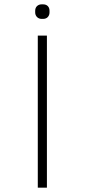

<svg xmlns="http://www.w3.org/2000/svg" viewBox="-20 -864 390 884"><path d="M154 -700H196V0H154ZM142 -807V-814Q142 -828 150.5 -836Q159 -844 172 -844H178Q192 -844 200 -836Q208 -828 208 -814V-807Q208 -794 200 -785.5Q192 -777 178 -777H172Q159 -777 150.5 -785.5Q142 -794 142 -807Z"/></svg>

Font: Krub ExtraLight
Style: Regular
Weight: 275
Designer: Ekaluck Peanpanawate
Foundry: Cadson Demak Co.,Ltd.
Version: Version 1.000; ttfautohint (v1.6)